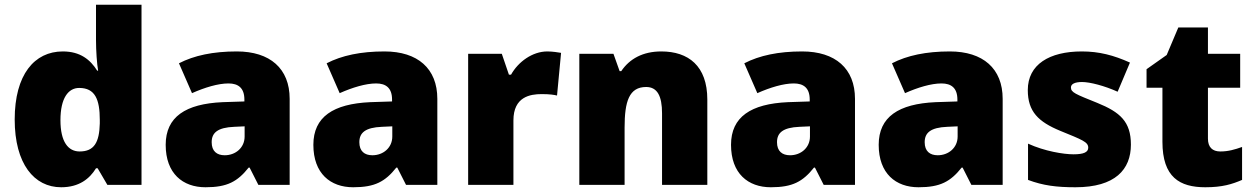

<svg xmlns="http://www.w3.org/2000/svg" viewBox="-20 -873 5291 810"><path d="M238 -83C314 -83 358 -119 385 -163H392L433 -93H577V-853H385V-705C385 -658 389 -603 394 -575H390C361 -621 319 -656 245 -656C125 -656 42 -558 42 -369C42 -182 124 -83 238 -83ZM316 -234C268 -234 235 -274 235 -366C235 -459 268 -502 314 -502C381 -502 401 -454 401 -367V-352C399 -272 377 -234 316 -234Z M979 -656C879 -656 799 -639 735 -606L790 -480C844 -504 900 -521 944 -521C985 -521 1011 -502 1011 -453V-445L919 -442C763 -435 679 -380 679 -262C679 -141 751 -83 847 -83C939 -83 982 -107 1029 -166H1033L1070 -93H1202V-456C1202 -584 1119 -656 979 -656ZM968 -338 1012 -340V-297C1012 -250 974 -218 928 -218C895 -218 873 -235 873 -273C873 -313 898 -335 968 -338Z M1602 -656C1502 -656 1422 -639 1358 -606L1413 -480C1467 -504 1523 -521 1567 -521C1608 -521 1634 -502 1634 -453V-445L1542 -442C1386 -435 1302 -380 1302 -262C1302 -141 1374 -83 1470 -83C1562 -83 1605 -107 1652 -166H1656L1693 -93H1825V-456C1825 -584 1742 -656 1602 -656ZM1591 -338 1635 -340V-297C1635 -250 1597 -218 1551 -218C1518 -218 1496 -235 1496 -273C1496 -313 1521 -335 1591 -338Z M2289 -656C2226 -656 2166 -612 2136 -558H2127L2097 -646H1955V-93H2146V-365C2146 -465 2217 -476 2265 -476C2300 -476 2317 -473 2330 -470L2347 -650C2336 -652 2310 -656 2289 -656Z M2770 -656C2692 -656 2636 -625 2601 -573H2594L2568 -646H2424V-93H2615V-335C2615 -445 2634 -506 2706 -506C2753 -506 2773 -468 2773 -395V-93H2964V-453C2964 -595 2884 -656 2770 -656Z M3364 -656C3264 -656 3184 -639 3120 -606L3175 -480C3229 -504 3285 -521 3329 -521C3370 -521 3396 -502 3396 -453V-445L3304 -442C3148 -435 3064 -380 3064 -262C3064 -141 3136 -83 3232 -83C3324 -83 3367 -107 3414 -166H3418L3455 -93H3587V-456C3587 -584 3504 -656 3364 -656ZM3353 -338 3397 -340V-297C3397 -250 3359 -218 3313 -218C3280 -218 3258 -235 3258 -273C3258 -313 3283 -335 3353 -338Z M3987 -656C3887 -656 3807 -639 3743 -606L3798 -480C3852 -504 3908 -521 3952 -521C3993 -521 4019 -502 4019 -453V-445L3927 -442C3771 -435 3687 -380 3687 -262C3687 -141 3759 -83 3855 -83C3947 -83 3990 -107 4037 -166H4041L4078 -93H4210V-456C4210 -584 4127 -656 3987 -656ZM3976 -338 4020 -340V-297C4020 -250 3982 -218 3936 -218C3903 -218 3881 -235 3881 -273C3881 -313 3906 -335 3976 -338Z M4751 -263C4751 -360 4705 -400 4609 -439C4517 -476 4498 -483 4498 -504C4498 -519 4515 -527 4545 -527C4578 -527 4640 -511 4695 -486L4747 -609C4678 -640 4617 -656 4544 -656C4407 -656 4316 -601 4316 -493C4316 -402 4361 -359 4453 -321C4546 -283 4571 -274 4571 -250C4571 -231 4552 -222 4509 -222C4467 -222 4387 -235 4317 -267V-114C4381 -90 4438 -83 4517 -83C4685 -83 4751 -158 4751 -263Z M5128 -234C5095 -234 5076 -252 5076 -288V-503H5212V-646H5076V-757H4951L4902 -641L4817 -581V-503H4884V-275C4884 -125 4957 -83 5065 -83C5137 -83 5178 -96 5220 -114V-253C5189 -242 5162 -234 5128 -234Z"/></svg>

Font: Noto Sans Telugu UI Black
Style: Regular
Weight: 900
Designer: Jelle Bosma - Monotype Design Team
Foundry: Monotype Imaging Inc.
Version: Version 2.005